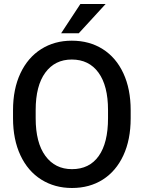

<svg xmlns="http://www.w3.org/2000/svg" viewBox="-20 -928 717 958"><path d="M373 -762H285L381 -908H507ZM339 10Q253 10 186 -32Q119 -74 82 -153Q45 -232 45 -338V-378Q45 -484 82 -562.5Q119 -641 185.5 -683Q252 -725 338 -725Q426 -725 492.5 -683Q559 -641 595.5 -562.5Q632 -484 632 -378V-338Q632 -231 595.5 -152.5Q559 -74 493 -32Q427 10 339 10ZM338 -631Q254 -631 206 -565.5Q158 -500 158 -379V-338Q158 -216 206.5 -150Q255 -84 339 -84Q426 -84 472.5 -149.5Q519 -215 519 -338V-379Q519 -500 471.5 -565.5Q424 -631 338 -631Z"/></svg>

Font: Freesentation 6 SemiBold
Style: Regular
Weight: 600
Designer: glyphs from Roboto by Christian Robertson / Hangul glyphs from Noto Sans CJK(Source Han Sans) by Jang Soo-young and Kang
Foundry: PT&
Version: Version 2.001